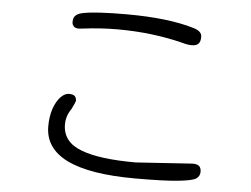

<svg xmlns="http://www.w3.org/2000/svg" viewBox="-51 -758 1102 843"><g transform="rotate(5 500.0 -336.5)"><path d="M474.6 -694.3Q340.8 -694.3 286.1 -683.6Q245.1 -676.8 241.2 -651.4Q240.2 -647.5 240.2 -644Q240.2 -640.6 240.2 -638.2Q240.2 -635.7 240.7 -633.3Q241.2 -630.9 242.2 -628.9Q243.2 -627 244.1 -626Q250 -613.3 269.5 -613.3L288.1 -615.2Q366.2 -625 439.5 -625Q592.8 -625 728.5 -590.8Q751 -584 770.5 -584Q790 -584 799.3 -593.3Q808.6 -602.5 808.6 -624Q808.6 -649.4 770.5 -660.2Q656.2 -694.3 474.6 -694.3ZM839.8 -2Q857.4 -13.7 857.4 -33.2Q857.4 -49.8 849.1 -58.1Q840.8 -66.4 819.3 -66.4L570.3 -49.8Q411.1 -49.8 331.1 -80.1Q246.1 -111.3 246.1 -189.5Q246.1 -226.6 268.6 -258.8Q284.2 -290 285.2 -295.9Q285.2 -309.6 277.8 -316.9Q270.5 -324.2 252.4 -324.2Q234.4 -324.2 216.8 -306.6Q198.2 -288.1 185.5 -252.9Q173.8 -217.8 173.8 -174.8Q173.8 -78.1 271.5 -29.3Q372.1 20.5 574.2 20.5Q700.2 20.5 761.2 14.2Q822.3 7.8 839.8 -2Z"/></g></svg>

Font: FakePearl
Style: ExtraLight
Weight: 300
Version: Version 1.2